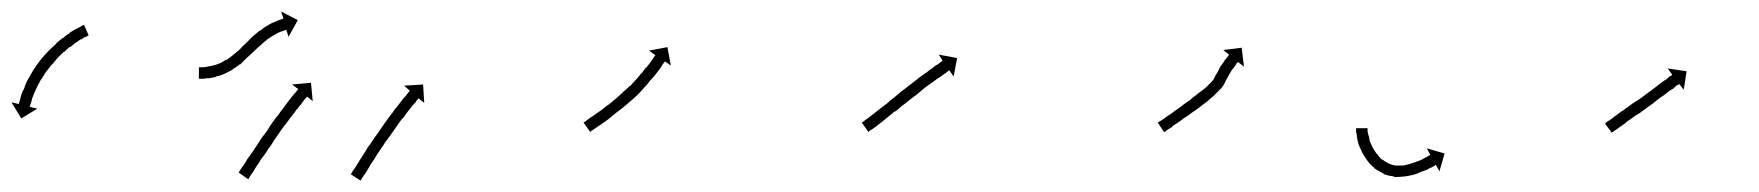

<svg xmlns="http://www.w3.org/2000/svg" viewBox="-25 -300 3060 334"><path d="M128 -238Q128 -238 128 -238Q128 -238 128 -238Q128 -238 128 -238Q128 -238 128 -238Q126 -237 123 -235Q123 -235 123 -235Q123 -235 123 -235Q123 -235 123 -235.5Q123 -236 123 -236Q120 -234 116 -231Q116 -231 116 -231.5Q116 -232 116 -232Q116 -232 116 -232Q116 -232 116 -232Q112 -229 107 -226Q107 -226 107 -226Q107 -226 107 -226Q107 -226 107 -226Q107 -226 107 -226Q102 -222 97 -218Q97 -218 97 -218Q97 -218 97 -219Q97 -219 97 -219Q97 -219 97 -219Q91 -214 86 -209Q86 -209 86 -209Q86 -209 86 -210Q86 -210 86 -210Q86 -210 86 -210Q80 -204 75 -199Q75 -199 75 -199Q75 -199 75 -199Q75 -199 75 -199Q75 -199 75 -199Q70 -193 65 -187Q65 -187 65 -187Q65 -187 65 -187Q65 -187 65 -187.5Q65 -188 65 -188Q60 -181 55 -175Q55 -175 55 -175Q55 -175 55 -175Q55 -175 55 -175Q55 -175 55 -175Q51 -169 47 -162Q47 -162 47 -162Q47 -162 47 -162Q47 -163 47 -163Q47 -163 47 -163Q43 -156 40 -150Q40 -150 40 -150Q40 -150 40 -150Q40 -150 40 -150Q40 -150 40 -150Q37 -144 35 -139Q35 -139 35 -139Q35 -139 35 -139Q35 -139 35 -139Q35 -139 35 -139Q33 -134 31 -129Q31 -129 31 -129Q31 -129 31 -129Q31 -129 31 -129Q31 -129 31 -129Q30 -125 29 -121Q29 -121 29 -121Q29 -121 29 -121Q29 -121 29 -121Q29 -121 29 -121Q28 -118 27 -116Q27 -116 27 -116Q27 -116 27 -116Q27 -116 27 -116Q27 -116 27 -116Q27 -115 27 -114L40 -111L12 -94L-5 -122L8 -119Q8 -120 8 -121Q8 -121 8 -121Q8 -121 8 -121Q8 -121 8 -121Q8 -121 8 -121Q9 -123 10 -127Q10 -127 10 -127Q10 -127 10 -127Q10 -127 10 -127Q10 -127 10 -127Q11 -131 12 -135Q12 -135 12 -135Q12 -135 12 -135Q12 -135 12 -135Q12 -135 12 -135Q14 -141 17 -146Q17 -146 17 -146Q17 -146 17 -146Q17 -146 17 -146Q17 -146 17 -146Q19 -153 22 -159Q22 -159 22 -159Q22 -159 22 -159Q22 -159 22 -159Q22 -159 22 -159Q26 -166 30 -173Q30 -173 30 -173Q30 -173 30 -173Q30 -173 30 -173Q30 -173 30 -173Q34 -180 39 -187Q39 -187 39 -187Q39 -187 39 -187Q39 -187 39 -187Q39 -187 39 -187Q44 -194 49 -200Q49 -200 49 -200Q49 -200 49 -200Q49 -200 49 -200Q49 -200 49 -200Q55 -207 61 -213Q61 -213 61 -213Q61 -213 61 -213Q61 -213 61 -213Q61 -213 61 -213Q67 -219 73 -224Q73 -224 73 -224Q73 -224 73 -224Q73 -224 73 -224.5Q73 -225 73 -225Q79 -230 84 -234Q84 -234 84.5 -234Q85 -234 85 -234Q85 -234 85 -234Q85 -234 85 -234Q90 -239 96 -242Q96 -242 96 -242Q96 -242 96 -242Q96 -243 96 -243Q96 -243 96 -243Q101 -246 106 -249Q106 -249 106 -249Q106 -249 106 -249Q106 -249 106 -249Q106 -249 106 -249Q110 -251 114 -253Q114 -253 114 -253Q114 -253 114 -253Q114 -253 114 -253Q114 -253 114 -253Q117 -255 119 -256Q119 -256 119 -256Q119 -256 119 -256Q119 -256 119 -256Q119 -256 119 -256Q120 -256 121 -257L129 -239Q129 -238 128 -238Z M323 -183Q323 -183 323 -183Q323 -183 323 -183Q323 -183 323 -183Q323 -183 323 -183Q325 -183 328 -183Q328 -183 328 -183Q328 -183 328 -183Q328 -183 328 -183Q328 -183 328 -183Q331 -183 336 -184Q336 -184 336 -184Q336 -184 336 -184Q336 -184 335.5 -184Q335 -184 335 -184Q340 -185 346 -186Q346 -186 346 -186Q346 -186 345 -186Q345 -186 345 -186Q345 -186 345 -186Q351 -187 357 -190Q357 -190 357 -190Q357 -190 357 -190Q356 -189 356 -189Q356 -189 356 -189Q362 -192 368 -196Q368 -196 368 -196Q368 -196 368 -195Q368 -195 368 -195Q368 -195 368 -195Q374 -199 380 -204Q380 -204 380 -204Q380 -204 380 -204Q380 -204 380 -204Q380 -204 380 -204Q386 -209 392 -214Q392 -214 392 -214Q392 -214 392 -214Q392 -214 392 -214Q392 -214 392 -214Q396 -219 403 -225Q410 -232 415 -237Q415 -237 415 -237Q415 -237 415 -237Q415 -237 415 -237Q415 -237 415 -237Q421 -242 427 -247Q427 -247 427 -247Q427 -247 428 -247Q428 -247 428 -247Q428 -247 428 -247Q434 -252 439 -255Q439 -255 439.5 -255Q440 -255 440 -255Q440 -255 440 -255Q440 -255 440 -255Q445 -259 451 -261Q451 -261 451 -261Q451 -261 451 -261Q451 -261 451 -261Q451 -261 451 -261Q456 -263 460 -265Q460 -265 460 -265Q460 -265 460 -265Q460 -265 460 -265Q460 -265 460 -265Q463 -266 466 -267Q466 -267 466 -267Q466 -267 466 -267Q466 -267 466 -267Q466 -267 466 -267Q467 -267 468 -268L464 -280L493 -265L477 -236L473 -248Q473 -248 472 -248Q472 -248 472 -248Q472 -248 472 -248Q472 -248 472 -248Q472 -248 472 -248Q469 -247 467 -246Q467 -246 467 -246Q467 -246 467 -246Q467 -246 467 -246Q467 -246 467 -246Q463 -245 459 -243Q459 -243 459 -243Q459 -243 459 -243Q459 -243 459 -243Q459 -243 459 -243Q455 -241 450 -238Q450 -238 450 -238Q450 -238 450 -238Q450 -238 450 -238Q450 -238 450 -238Q445 -235 439 -231Q439 -231 439.5 -231Q440 -231 440 -231Q440 -231 440 -231Q440 -231 440 -231Q434 -227 429 -222Q429 -222 429 -222Q429 -222 429 -222Q429 -222 429 -222Q429 -222 429 -222Q423 -217 417 -211Q410 -204 405 -200Q405 -200 405 -200Q405 -200 405 -200Q405 -200 405 -200Q405 -200 405 -200Q399 -194 393 -188Q393 -188 392.5 -188Q392 -188 392 -188Q392 -188 392 -188Q392 -188 392 -188Q386 -183 379 -179Q379 -179 379 -178.5Q379 -178 379 -178Q378 -178 378 -178Q378 -178 378 -178Q371 -174 364 -171Q364 -171 364 -171Q364 -171 364 -171Q364 -171 364 -171Q364 -171 364 -171Q357 -168 351 -167Q351 -167 350.5 -166.5Q350 -166 350 -166Q350 -166 350 -166Q350 -166 350 -166Q344 -165 339 -164Q339 -164 338.5 -164Q338 -164 338 -164Q338 -164 338 -164Q338 -164 338 -164Q333 -164 329 -163Q329 -163 329 -163Q329 -163 329 -163Q329 -163 329 -163Q329 -163 329 -163Q326 -163 323 -163Q323 -163 323 -163Q323 -163 323 -163Q323 -163 323 -163Q323 -163 323 -163Q322 -163 321 -163V-183Q322 -183 323 -183ZM391 -1Q392 -3 394 -6Q396 -9 399 -13Q402 -17 405 -23Q409 -28 413 -34Q417 -40 421 -46Q426 -53 430 -60Q435 -66 440 -73Q444 -80 449 -87Q454 -94 459 -100Q463 -106 468 -112Q472 -118 476 -123Q480 -128 483 -132Q486 -136 489 -139Q491 -141 492 -143Q493 -144 494 -145L483 -153L516 -156L519 -124L509 -132Q508 -131 508 -130Q506 -129 504 -126Q502 -123 499 -119Q495 -115 492 -110V-111Q488 -105 484 -100Q479 -94 475 -88Q470 -82 465 -75Q461 -69 456 -62Q451 -55 447 -48Q442 -42 438 -35Q434 -29 429 -23Q426 -17 422 -12Q418 -6 416 -2Q413 2 411 5Q409 8 408 10Q407 11 407 12L390 0Q391 -1 391 -1ZM586 2Q587 0 589 -3Q591 -6 594 -10Q597 -15 600 -20Q603 -25 607 -31Q611 -37 615 -44Q620 -50 624 -57Q629 -64 634 -71Q639 -78 643 -84Q643 -84 643 -84Q643 -84 643 -84Q643 -84 643 -84Q643 -84 643 -84Q648 -91 653 -98Q653 -98 653 -98Q653 -98 653 -98Q653 -98 653 -98Q653 -98 653 -98Q658 -104 662 -110Q666 -115 670 -120Q674 -125 677 -129Q681 -133 683 -136Q685 -139 687 -141Q687 -141 688 -142L678 -151L711 -153L713 -121L703 -129Q703 -128 702 -128Q701 -126 698 -123H699Q696 -120 693 -117Q690 -113 686 -108Q682 -103 678 -97Q673 -92 669 -86Q669 -86 669 -86Q669 -86 669 -86Q669 -86 669 -86Q669 -86 669 -86Q664 -79 660 -73Q660 -73 660 -73Q660 -73 660 -73Q660 -73 660 -73Q660 -73 660 -73Q655 -66 650 -59Q645 -53 641 -46Q636 -39 632 -33Q628 -26 624 -20Q620 -15 617 -9Q614 -4 611 1Q608 5 606 8Q604 11 603 13Q602 14 602 14L585 3Q585 3 586 2Z M992 -88Q994 -89 996 -91Q1000 -94 1003 -96Q1008 -99 1013 -103Q1018 -106 1023 -110Q1023 -110 1023 -110Q1023 -110 1023 -110Q1023 -110 1023 -110Q1023 -110 1023 -110Q1029 -115 1035 -119Q1035 -119 1035 -119Q1035 -119 1035 -119Q1035 -119 1035 -119Q1035 -119 1035 -119Q1041 -124 1047 -129Q1047 -129 1047 -129Q1047 -129 1047 -129Q1047 -129 1047 -129Q1047 -129 1047 -129Q1053 -134 1059 -140Q1059 -140 1059 -140Q1059 -140 1059 -140Q1059 -140 1059 -140Q1059 -140 1059 -140Q1065 -145 1071 -151Q1071 -151 1071 -151Q1071 -151 1071 -151Q1071 -151 1071 -150.5Q1071 -150 1071 -150Q1076 -156 1082 -162Q1082 -162 1082 -162Q1082 -162 1082 -162Q1082 -162 1082 -162Q1082 -162 1082 -162Q1086 -167 1091 -173Q1091 -173 1091 -172.5Q1091 -172 1091 -172Q1091 -172 1091 -172Q1091 -172 1091 -172Q1095 -178 1099 -183Q1099 -183 1099 -183Q1099 -183 1099 -183Q1099 -183 1099 -182.5Q1099 -182 1099 -182Q1103 -187 1106 -191Q1106 -191 1106 -191Q1106 -191 1106 -191Q1106 -191 1106 -191Q1106 -191 1106 -191Q1109 -195 1111 -198Q1111 -198 1111 -198Q1111 -198 1111 -198Q1111 -198 1111 -198Q1111 -198 1111 -198Q1113 -201 1114 -203Q1115 -203 1115 -204L1104 -212L1136 -218L1142 -186L1132 -193Q1131 -192 1130 -191Q1129 -189 1127 -187Q1127 -187 1127 -187Q1127 -187 1127 -187Q1127 -187 1127 -187Q1127 -187 1127 -187Q1125 -183 1122 -179Q1122 -179 1122 -179Q1122 -179 1122 -179Q1122 -179 1122 -179Q1122 -179 1122 -179Q1119 -175 1115 -170Q1115 -170 1115 -170Q1115 -170 1115 -170Q1115 -170 1115 -170Q1115 -170 1115 -170Q1111 -165 1106 -160Q1106 -160 1106 -160Q1106 -160 1106 -160Q1106 -160 1106 -160Q1106 -160 1106 -160Q1102 -154 1096 -148Q1096 -148 1096 -148Q1096 -148 1096 -148Q1096 -148 1096 -148Q1096 -148 1096 -148Q1091 -142 1085 -136Q1085 -136 1085 -136Q1085 -136 1085 -136Q1085 -136 1085 -136Q1085 -136 1085 -136Q1079 -130 1073 -125Q1073 -125 1073 -125Q1073 -125 1073 -125Q1073 -125 1073 -125Q1073 -125 1073 -125Q1066 -119 1060 -114Q1060 -114 1060 -114Q1060 -114 1060 -114Q1060 -114 1060 -114Q1060 -114 1060 -114Q1054 -109 1047 -104Q1047 -104 1047 -104Q1047 -104 1047 -104Q1047 -104 1047 -104Q1047 -104 1047 -104Q1041 -99 1035 -94Q1035 -94 1035 -94Q1035 -94 1035 -94Q1035 -94 1035 -94Q1035 -94 1035 -94Q1030 -90 1024 -86Q1020 -83 1015 -80Q1011 -77 1008 -75Q1005 -73 1003 -72Q1002 -71 1002 -70L990 -87Q991 -87 992 -88Z M1476 -88Q1478 -89 1480 -91Q1480 -91 1480 -91Q1480 -91 1480 -91Q1480 -91 1480 -91Q1480 -91 1480 -91Q1483 -93 1487 -96Q1487 -96 1487 -96Q1487 -96 1487 -96Q1487 -96 1487 -96Q1487 -96 1487 -96Q1491 -99 1496 -103Q1501 -107 1506 -111Q1511 -115 1518 -120Q1521 -123 1524 -125.5Q1527 -128 1530 -130Q1537 -136 1543 -141Q1550 -146 1556 -151Q1563 -156 1569 -161Q1575 -166 1581 -170Q1587 -174 1592 -178Q1597 -181 1601 -185Q1605 -187 1609 -190Q1611 -192 1613 -193Q1614 -194 1615 -194L1608 -205L1640 -199L1634 -167L1626 -178Q1626 -177 1625 -177Q1623 -175 1620 -173Q1617 -171 1613 -168Q1609 -165 1604 -162Q1599 -158 1593 -154Q1587 -150 1581 -145Q1575 -140 1569 -135Q1562 -130 1556 -125Q1550 -120 1543 -115Q1540 -112 1537 -109.5Q1534 -107 1530 -105Q1524 -100 1519 -96Q1513 -91 1508 -87Q1503 -83 1499 -80Q1499 -80 1499 -80Q1499 -80 1499 -80Q1499 -80 1499 -80Q1499 -80 1499 -80Q1495 -77 1492 -75Q1492 -75 1492 -75Q1492 -75 1492 -75Q1492 -75 1492 -75Q1492 -75 1492 -75Q1489 -73 1487 -72Q1486 -71 1486 -70L1474 -87Q1475 -87 1476 -88Z M1991 -88Q1993 -89 1996 -91Q1999 -93 2003 -96Q2007 -99 2012 -102Q2017 -106 2023 -110Q2029 -114 2035 -119Q2041 -123 2048 -128Q2048 -128 2048 -128Q2048 -128 2048 -128Q2048 -128 2047.5 -128Q2047 -128 2047 -128Q2054 -133 2060 -138Q2060 -138 2060 -138Q2060 -138 2060 -138Q2060 -138 2060 -138Q2060 -138 2060 -138Q2067 -143 2073 -148Q2073 -148 2073 -148Q2073 -148 2073 -148Q2073 -148 2073 -148Q2073 -148 2073 -148Q2079 -154 2084 -159Q2084 -159 2083.5 -158.5Q2083 -158 2083 -158Q2083 -158 2083 -158Q2083 -158 2083 -158Q2087 -162 2089 -168Q2089 -168 2089 -168Q2089 -168 2089 -168Q2089 -168 2089 -168Q2089 -168 2089 -168Q2093 -174 2096 -180Q2096 -180 2096 -180.5Q2096 -181 2096 -181Q2096 -181 2096 -181Q2096 -181 2096 -181Q2099 -186 2103 -191Q2103 -191 2103 -191Q2103 -191 2103 -191Q2103 -191 2103 -191Q2103 -191 2103 -191Q2105 -195 2108 -198Q2108 -198 2108 -198Q2108 -198 2108 -198Q2108 -198 2108 -198Q2108 -198 2108 -198Q2110 -201 2112 -203Q2112 -203 2112 -203Q2112 -203 2112 -203Q2112 -203 2112 -203Q2112 -203 2112 -203Q2112 -204 2113 -205L2103 -213L2135 -217L2139 -184L2129 -192Q2128 -191 2127 -191Q2127 -191 2127 -191Q2127 -191 2127 -191Q2127 -191 2127 -191Q2127 -191 2127 -191Q2126 -189 2124 -186Q2124 -186 2124 -186Q2124 -186 2124 -186Q2124 -186 2124 -186Q2124 -186 2124 -186Q2122 -183 2119 -179Q2119 -179 2119 -179.5Q2119 -180 2119 -180Q2119 -180 2119 -180Q2119 -180 2119 -180Q2116 -175 2113 -170Q2113 -170 2113 -170Q2113 -170 2113 -170Q2113 -170 2113 -170Q2113 -170 2113 -170Q2110 -165 2107 -159Q2107 -159 2107 -159Q2107 -159 2107 -159Q2107 -159 2107 -159Q2107 -159 2107 -159Q2104 -151 2098 -145Q2098 -145 2098 -145Q2098 -145 2098 -145Q2098 -145 2098 -145Q2098 -145 2098 -145Q2092 -139 2086 -133Q2086 -133 2086 -133Q2086 -133 2086 -133Q2086 -133 2086 -133Q2086 -133 2086 -133Q2080 -128 2073 -122Q2073 -122 2073 -122Q2073 -122 2073 -122Q2073 -122 2073 -122Q2073 -122 2073 -122Q2066 -117 2060 -112Q2060 -112 2060 -112Q2060 -112 2060 -112Q2060 -112 2060 -112Q2060 -112 2060 -112Q2053 -107 2047 -103Q2041 -98 2034 -94Q2029 -90 2023 -86Q2018 -83 2014 -80V-79Q2010 -77 2007 -75Q2004 -73 2002 -71Q2001 -71 2000 -70L1989 -87Q1990 -88 1991 -88Z M2354 -75Q2354 -75 2354 -75Q2354 -75 2354 -75Q2354 -75 2354 -75.5Q2354 -76 2354 -76Q2354 -73 2354 -71Q2354 -71 2354 -71Q2354 -71 2354 -71Q2354 -71 2354 -71Q2354 -71 2354 -71Q2355 -67 2356 -63Q2356 -63 2356 -63Q2356 -63 2356 -63Q2356 -63 2356 -63.5Q2356 -64 2356 -64Q2357 -59 2358 -54Q2358 -54 2358 -54Q2358 -54 2358 -54Q2358 -54 2358 -54Q2358 -54 2358 -54Q2360 -49 2363 -43Q2363 -43 2363 -43Q2363 -43 2363 -43Q2363 -43 2363 -43Q2363 -43 2363 -43Q2366 -38 2370 -32Q2370 -32 2370 -32Q2370 -32 2370 -32Q2370 -32 2370 -32.5Q2370 -33 2370 -33Q2374 -27 2379 -22Q2379 -22 2379 -22.5Q2379 -23 2379 -23Q2379 -23 2379 -23Q2379 -23 2379 -23Q2384 -19 2390 -16Q2390 -16 2390 -16Q2390 -16 2390 -16Q2390 -16 2390 -16Q2390 -16 2390 -16Q2396 -13 2403 -12Q2403 -12 2403 -12Q2403 -12 2403 -12Q2402 -12 2402 -12Q2402 -12 2402 -12Q2409 -12 2416 -12Q2416 -12 2416 -12Q2416 -12 2416 -12Q2415 -12 2415 -12Q2415 -12 2415 -12Q2422 -13 2428 -15Q2428 -15 2428 -15Q2428 -15 2428 -15Q2428 -15 2428 -15Q2428 -15 2428 -15Q2434 -17 2440 -19Q2440 -19 2440 -19Q2440 -19 2440 -19Q2440 -19 2440 -19Q2440 -19 2440 -19Q2445 -21 2450 -23Q2450 -23 2449.5 -23Q2449 -23 2449 -23Q2449 -23 2449 -23Q2449 -23 2449 -23Q2453 -25 2457 -27Q2457 -27 2457 -27Q2457 -27 2457 -27Q2457 -27 2457 -27Q2457 -27 2457 -27Q2460 -29 2462 -30Q2462 -30 2462 -30Q2462 -30 2462 -30Q2462 -30 2462 -30Q2462 -30 2462 -30Q2462 -30 2463 -31L2457 -42L2488 -33L2479 -2L2473 -13Q2472 -13 2471 -12Q2471 -12 2471 -12Q2471 -12 2471 -12Q2471 -12 2471 -12Q2471 -12 2471 -12Q2469 -11 2466 -9Q2466 -9 2466 -9Q2466 -9 2466 -9Q2466 -9 2466 -9Q2466 -9 2466 -9Q2462 -8 2458 -5Q2458 -5 2458 -5Q2458 -5 2458 -5Q2458 -5 2458 -5Q2458 -5 2458 -5Q2453 -3 2447 -1Q2447 -1 2447 -1Q2447 -1 2447 -1Q2447 -1 2447 -1Q2447 -1 2447 -1Q2441 2 2434 4Q2434 4 2434 4Q2434 4 2434 4Q2434 4 2434 4Q2434 4 2434 4Q2426 6 2418 7Q2418 7 2418 7Q2418 7 2418 7Q2418 7 2418 7Q2418 7 2418 7Q2409 8 2401 8Q2401 8 2400.5 8Q2400 8 2400 7Q2400 7 2400 7Q2400 7 2400 7Q2391 6 2382 3Q2382 3 2382 3Q2382 3 2382 3Q2382 2 2382 2Q2382 2 2382 2Q2374 -2 2366 -7Q2366 -7 2366 -7Q2366 -7 2366 -7Q2366 -7 2366 -7.5Q2366 -8 2366 -8Q2359 -13 2354 -20Q2354 -20 2354 -20Q2354 -20 2354 -20Q2354 -20 2354 -20Q2354 -20 2354 -20Q2349 -27 2345 -34Q2345 -34 2345 -34Q2345 -34 2345 -34Q2345 -34 2345 -34Q2345 -34 2345 -34Q2342 -41 2339 -47Q2339 -47 2339 -47Q2339 -47 2339 -47Q2339 -47 2339 -47Q2339 -47 2339 -47Q2337 -53 2336 -59Q2336 -59 2336 -59Q2336 -59 2336 -59Q2336 -59 2336 -59Q2336 -59 2336 -59Q2335 -64 2335 -68Q2335 -68 2335 -68Q2335 -68 2334 -69Q2334 -69 2334 -69Q2334 -69 2334 -69Q2334 -72 2334 -75Q2334 -75 2334 -75Q2334 -75 2334 -75Q2334 -75 2334 -75Q2334 -75 2334 -75Q2334 -76 2334 -77H2354Q2354 -76 2354 -75Z M2768 -86Q2770 -88 2772 -89Q2775 -91 2778 -93Q2782 -96 2786 -99Q2790 -102 2794 -105Q2799 -108 2804 -112Q2810 -116 2815 -120Q2821 -124 2826 -127Q2832 -131 2837 -135Q2842 -139 2848 -143Q2853 -147 2857 -150Q2862 -154 2866 -157Q2870 -160 2874 -162Q2877 -165 2879 -167Q2882 -168 2883 -169Q2884 -170 2884 -170L2876 -181L2909 -176L2904 -144L2896 -154Q2896 -154 2895 -153Q2894 -152 2891 -151Q2889 -149 2886 -146Q2882 -144 2878 -141Q2874 -138 2869 -134Q2864 -131 2859 -127Q2854 -123 2849 -119Q2843 -115 2838 -111Q2832 -107 2827 -103Q2821 -100 2816 -96Q2811 -92 2806 -89Q2802 -85 2797 -82Q2794 -80 2790 -77Q2786 -74 2784 -73Q2782 -71 2780 -70Q2779 -70 2779 -69L2767 -85Q2768 -86 2768 -86Z"/></svg>

Font: FRB American Cursive Just Arrows Light
Style: Italic
Weight: 300
Italic angle: -25°
Version: Version 2.0;Modular Font Editor K font №1